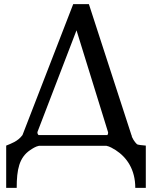

<svg xmlns="http://www.w3.org/2000/svg" viewBox="-20 -707 737 931"><path d="M10 0V204H61C61 115 73 57 126 21C138 13 153 3 169 0H496C512 3 528 13 541 21C595 56 636 115 636 204H687V-1C640 -5 646 -7 642 -10C635 -16 618 -40 618 -52H617V-53L411 -687H335L89 -52C66 -21 34 -11 10 -1ZM162 -68 351 -560 504 -66C505 -61 503 -56 501 -52H167C163 -56 160 -62 162 -68Z"/></svg>

Font: Veleka
Style: Regular
Weight: 400
Designer: Stefan Peev, Context Ltd, 2016; SIL International, 1997-2014.
Foundry: Stefan Peev, Context Ltd, 2016
Version: Version 1.000